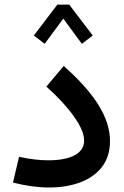

<svg xmlns="http://www.w3.org/2000/svg" viewBox="-20 -814 539 837"><path d="M230 -793.9H281.7L384.3 -659.2L336.9 -623L255.9 -732.9L174.8 -623L127.4 -659.2ZM459.5 -199.2Q459.5 -130.9 424.1 -85.7Q388.7 -40.5 328.6 -18.6Q268.6 3.4 193.8 3.4Q121.1 3.4 36.6 -18.1L63 -130.4Q99.1 -122.6 130.6 -118.9Q162.1 -115.2 190.9 -115.2Q264.2 -115.2 305.4 -137.2Q346.7 -159.2 346.7 -201.7Q346.7 -243.7 302.2 -306.4Q257.8 -369.1 182.1 -436.5L257.8 -526.4Q359.4 -436.5 409.4 -356.2Q459.5 -275.9 459.5 -199.2Z"/></svg>

Font: Estedad-FD SemiBold
Style: Regular
Weight: 600
Designer: Amin Abedi
Version: Version 7.3